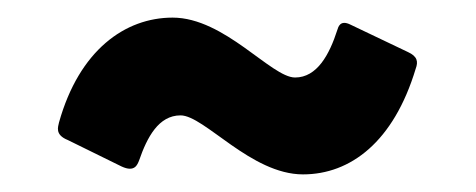

<svg xmlns="http://www.w3.org/2000/svg" viewBox="-20 -365 540 218"><path d="M378 -337C366 -343 364 -334 363 -331C354 -303 340 -277 315 -277C288 -277 235 -345 176 -345C122 -345 70 -308 47 -226C46 -221 42 -212 57 -206L118 -176C133 -169 136 -178 138 -183C147 -209 160 -234 185 -234C212 -234 265 -167 324 -167C378 -167 427 -204 452 -287C455 -295 454 -301 443 -306Z"/></svg>

Font: Fascinate Inline
Style: Regular
Weight: 900
Designer: Astigmatic (AOETI)
Foundry: Astigmatic (AOETI)
Version: Version 1.000